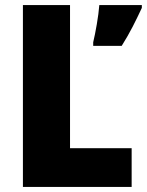

<svg xmlns="http://www.w3.org/2000/svg" viewBox="-20 -734 577 754"><path d="M70 0H497V-152H255V-714H70ZM537 -703V-714H370C367 -672 355 -605 346 -568V-554H458C492 -608 513 -652 537 -703Z"/></svg>

Font: Noto Sans Khmer SemiCondensed Black
Style: Regular
Weight: 900
Width: 4
Designer: Danh Hong and the Monotype Design Team
Foundry: Monotype Imaging Inc.
Version: Version 2.004